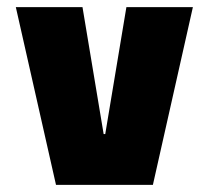

<svg xmlns="http://www.w3.org/2000/svg" viewBox="-20 -520 590 540"><path d="M137.5 0 24.5 -500H212L271.5 -143H276L335.5 -500H522.5L410 0Z"/></svg>

Font: Trispace SemiCondensed ExtraBold
Style: Regular
Weight: 800
Width: 4
Designer: Tyler Finck
Foundry: Etcetera Type Company
Version: Version 1.210; ttfautohint (v1.8.3)